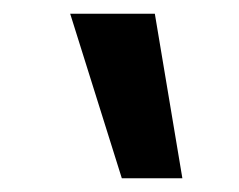

<svg xmlns="http://www.w3.org/2000/svg" viewBox="-20 -803 348 279"><path d="M205 -783 245 -544H157L82 -783Z"/></svg>

Font: SUIT
Style: Bold
Weight: 700
Designer: Sunn Youn; Korean Glyphs from Source Han Sans (Sandoll Communications; Soo-young Jang, Joo-yeon Kang)
Foundry: Sunn
Version: Version 1.150